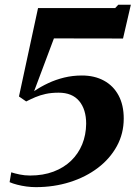

<svg xmlns="http://www.w3.org/2000/svg" viewBox="-20 -777 572 810"><path d="M27.5 -50Q43 -45 63.5 -40.8Q84 -36.5 107 -36.5Q162 -36.5 205.8 -53Q249.5 -69.5 280 -99Q310.5 -128.5 326.8 -168.2Q343 -208 343.5 -255Q343.5 -315.5 314 -350.8Q284.5 -386 227.5 -386Q197 -386 173 -380.8Q149 -375.5 129 -367Q109 -358.5 90.5 -349L60 -370L140.5 -743H466L479 -757H532L499 -614.5L207.5 -615L124 -392.5Q152 -411.5 183.5 -426.2Q215 -441 250.8 -449.8Q286.5 -458.5 325.5 -458.5Q378.5 -458.5 418.2 -437Q458 -415.5 480 -374.8Q502 -334 502 -277Q502 -213.5 473 -160.5Q444 -107.5 393 -68.8Q342 -30 274.8 -8.8Q207.5 12.5 131 12.5Q112 12.5 91.5 9.8Q71 7 52.5 2.2Q34 -2.5 20.5 -8.5Z"/></svg>

Font: Merriweather 96pt ExtraBold
Style: Italic
Weight: 800
Italic angle: -7.8°
Version: Version 2.101